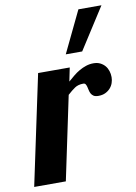

<svg xmlns="http://www.w3.org/2000/svg" viewBox="-123 -806 608 861"><g transform="rotate(-10 181.0 -375.0)"><path d="M-38.1 0 67.9 -500H211.9L199.2 -438Q212.4 -449.7 226.1 -460.9Q239.7 -472.2 254.6 -480.7Q269.5 -489.3 285.6 -494.6Q301.8 -500 319.8 -500Q336.9 -500 349.9 -493.7Q362.8 -487.3 371.6 -477.1Q380.4 -466.8 384.8 -453.1Q389.2 -439.5 389.2 -424.8Q389.2 -411.6 384.8 -398.7Q380.4 -385.7 371.3 -375.5Q362.3 -365.2 348.6 -358.6Q335 -352.1 316.9 -352.1Q302.7 -352.1 295.2 -356.9Q287.6 -361.8 283.7 -369.1Q279.8 -376.5 278.1 -385Q276.4 -393.6 274.4 -400.9Q272.5 -408.2 269.3 -413.1Q266.1 -418 258.8 -418Q235.8 -418 220.2 -407.5Q204.6 -397 186 -379.9L106 0ZM204.6 -561 295.4 -750H400.4L279.3 -561Z"/></g></svg>

Font: Lobster
Style: Regular
Weight: 400
Designer: Pablo Impallari
Foundry: Pablo Impallari
Version: Version 1.007; ttfautohint (v1.1) -l 8 -r 50 -G 50 -x 14 -D 